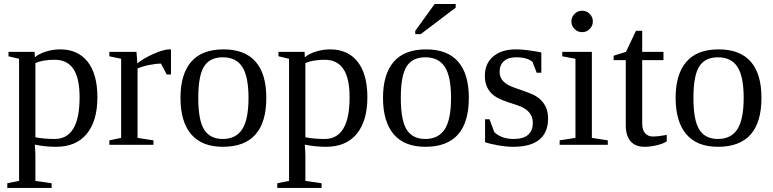

<svg xmlns="http://www.w3.org/2000/svg" viewBox="-20 -715 3818 948"><path d="M74.2 -424.8 22 -437V-459H150.9L151.9 -432.1Q172.4 -449.7 206.8 -460.4Q241.2 -471.2 276.9 -471.2Q364.7 -471.2 412.8 -410.2Q460.9 -349.1 460.9 -234.9Q460.9 -118.2 408.4 -54.2Q356 9.8 256.8 9.8Q201.7 9.8 151.9 -1Q154.8 34.2 154.8 54.2V178.2L234.9 189.9V212.9H16.1V189.9L74.2 178.2ZM373 -234.9Q373 -328.6 342.5 -374.3Q312 -419.9 250 -419.9Q192.9 -419.9 154.8 -403.8V-37.1Q198.2 -28.8 250 -28.8Q373 -28.8 373 -234.9Z M824.2 -471.2V-347.2H803.2L774.9 -400.9Q750.5 -400.9 717 -394.3Q683.6 -387.7 659.2 -377V-34.2L737.8 -22V0H520V-22L578.1 -34.2V-424.8L520 -437V-459H653.8L658.2 -401.9Q687.5 -426.3 737.5 -448.7Q787.6 -471.2 816.9 -471.2Z M1294.9 -231.9Q1294.9 9.8 1080.1 9.8Q976.6 9.8 923.8 -52.2Q871.1 -114.3 871.1 -231.9Q871.1 -348.1 923.8 -409.7Q976.6 -471.2 1084 -471.2Q1188.5 -471.2 1241.7 -410.9Q1294.9 -350.6 1294.9 -231.9ZM1207 -231.9Q1207 -337.4 1176.3 -384.8Q1145.5 -432.1 1080.1 -432.1Q1016.1 -432.1 987.5 -386.7Q959 -341.3 959 -231.9Q959 -121.1 988 -75Q1017.1 -28.8 1080.1 -28.8Q1144.5 -28.8 1175.8 -76.7Q1207 -124.5 1207 -231.9Z M1407.2 -424.8 1355 -437V-459H1483.9L1484.9 -432.1Q1505.4 -449.7 1539.8 -460.4Q1574.2 -471.2 1609.9 -471.2Q1697.8 -471.2 1745.8 -410.2Q1793.9 -349.1 1793.9 -234.9Q1793.9 -118.2 1741.5 -54.2Q1689 9.8 1589.8 9.8Q1534.7 9.8 1484.9 -1Q1487.8 34.2 1487.8 54.2V178.2L1567.9 189.9V212.9H1349.1V189.9L1407.2 178.2ZM1706.1 -234.9Q1706.1 -328.6 1675.5 -374.3Q1645 -419.9 1583 -419.9Q1525.9 -419.9 1487.8 -403.8V-37.1Q1531.2 -28.8 1583 -28.8Q1706.1 -28.8 1706.1 -234.9Z M2294.9 -231.9Q2294.9 9.8 2080.1 9.8Q1976.6 9.8 1923.8 -52.2Q1871.1 -114.3 1871.1 -231.9Q1871.1 -348.1 1923.8 -409.7Q1976.6 -471.2 2084 -471.2Q2188.5 -471.2 2241.7 -410.9Q2294.9 -350.6 2294.9 -231.9ZM2207 -231.9Q2207 -337.4 2176.3 -384.8Q2145.5 -432.1 2080.1 -432.1Q2016.1 -432.1 1987.5 -386.7Q1959 -341.3 1959 -231.9Q1959 -121.1 1988 -75Q2017.1 -28.8 2080.1 -28.8Q2144.5 -28.8 2175.8 -76.7Q2207 -124.5 2207 -231.9ZM2030.3 -546.4V-562.5L2126 -695.3H2230V-677.2L2057.1 -546.4Z M2686 -128.9Q2686 -60.5 2642.8 -25.4Q2599.6 9.8 2515.1 9.8Q2481 9.8 2439.7 2.7Q2398.4 -4.4 2375 -13.2V-126H2397L2420.9 -62Q2457.5 -28.8 2516.1 -28.8Q2610.8 -28.8 2610.8 -109.9Q2610.8 -169.4 2536.1 -194.8L2492.7 -209Q2443.4 -225.1 2420.9 -241.7Q2398.4 -258.3 2386.2 -282.5Q2374 -306.6 2374 -340.8Q2374 -401.4 2415.3 -436.3Q2456.5 -471.2 2526.9 -471.2Q2577.1 -471.2 2652.8 -456.1V-356H2629.9L2609.4 -409.2Q2583.5 -432.1 2527.8 -432.1Q2488.3 -432.1 2467.5 -412.6Q2446.8 -393.1 2446.8 -359.9Q2446.8 -332 2465.6 -313Q2484.4 -293.9 2522.5 -281.2Q2594.2 -256.8 2616.2 -245.6Q2638.2 -234.4 2653.6 -218Q2668.9 -201.7 2677.5 -180.7Q2686 -159.7 2686 -128.9Z M2907.2 -608.9Q2907.2 -587.4 2891.6 -571.8Q2876 -556.2 2854 -556.2Q2832.5 -556.2 2816.9 -571.8Q2801.3 -587.4 2801.3 -608.9Q2801.3 -630.9 2816.9 -646.5Q2832.5 -662.1 2854 -662.1Q2876 -662.1 2891.6 -646.5Q2907.2 -630.9 2907.2 -608.9ZM2902.3 -34.2 2981 -22V0H2743.2V-22L2821.3 -34.2V-424.8L2756.3 -437V-459H2902.3Z M3163.1 9.8Q3116.2 9.8 3093 -18.1Q3069.8 -45.9 3069.8 -96.2V-418H3009.8V-439.9L3070.8 -459L3120.1 -563H3150.9V-459H3255.9V-418H3150.9V-105Q3150.9 -73.2 3165.3 -57.1Q3179.7 -41 3203.1 -41Q3231.4 -41 3272 -48.8V-17.1Q3254.9 -5.4 3222.7 2.2Q3190.4 9.8 3163.1 9.8Z M3739.7 -231.9Q3739.7 9.8 3524.9 9.8Q3421.4 9.8 3368.7 -52.2Q3315.9 -114.3 3315.9 -231.9Q3315.9 -348.1 3368.7 -409.7Q3421.4 -471.2 3528.8 -471.2Q3633.3 -471.2 3686.5 -410.9Q3739.7 -350.6 3739.7 -231.9ZM3651.9 -231.9Q3651.9 -337.4 3621.1 -384.8Q3590.3 -432.1 3524.9 -432.1Q3460.9 -432.1 3432.4 -386.7Q3403.8 -341.3 3403.8 -231.9Q3403.8 -121.1 3432.9 -75Q3461.9 -28.8 3524.9 -28.8Q3589.4 -28.8 3620.6 -76.7Q3651.9 -124.5 3651.9 -231.9Z"/></svg>

Font: Tinos
Style: Regular
Weight: 400
Designer: Steve Matteson
Foundry: Monotype Imaging Inc.
Version: Version 1.23